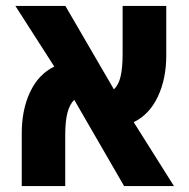

<svg xmlns="http://www.w3.org/2000/svg" viewBox="-20 -629 640 649"><path d="M200.5 -173.5V0H53.5V-178.5Q53.5 -258 81.8 -318Q110 -378 163.5 -404L32 -609H201L365 -327Q381 -342 387.8 -371.2Q394.5 -400.5 394.5 -446V-609H542V-441.5Q542 -362.5 513.5 -302.2Q485 -242 432 -216L568 0H399.5L231 -291.5Q215 -276 207.8 -247Q200.5 -218 200.5 -173.5Z"/></svg>

Font: JuliaMono ExtraBold
Style: Regular
Weight: 800
Monospace: yes
Designer: cormullion
Foundry: corm
Version: Version 0.055; ttfautohint (v1.8.4)